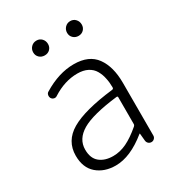

<svg xmlns="http://www.w3.org/2000/svg" viewBox="-181 -861 909 987"><g transform="rotate(-30 273.5 -367.5)"><path d="M217.8 12.7Q150.4 12.7 106.9 -24.9Q63.5 -62.5 63.5 -133.8Q63.5 -220.7 142.1 -267.1Q220.7 -313.5 395.5 -334Q403.3 -335 403.3 -343.8Q403.3 -374 397.5 -399.4Q392.6 -424.8 379.4 -447.8Q366.2 -470.7 341.3 -483.4Q316.4 -496.1 281.2 -496.1Q206.1 -496.1 132.8 -449.2Q125 -443.4 115.2 -445.3Q105.5 -447.3 99.6 -456.1Q94.7 -464.8 96.7 -475.1Q98.6 -485.4 107.4 -490.2Q200.2 -546.9 289.1 -546.9Q378.9 -546.9 419.9 -490.2Q460.9 -433.6 460.9 -337.9V-24.4Q460.9 -14.6 453.6 -7.3Q446.3 0 436.5 0Q425.8 0 418.5 -6.8Q411.1 -13.7 410.2 -24.4L406.2 -67.4Q406.2 -68.4 405.3 -68.4Q404.3 -68.4 403.3 -67.4Q304.7 12.7 217.8 12.7ZM230.5 -36.1Q271.5 -36.1 311 -55.2Q350.6 -74.2 397.5 -114.3Q403.3 -119.1 403.3 -126V-285.2Q403.3 -292 395.5 -291Q246.1 -273.4 183.6 -236.3Q121.1 -199.2 121.1 -136.7Q121.1 -85 151.4 -60.5Q181.6 -36.1 230.5 -36.1ZM139.6 -703.1Q139.6 -721.7 152.3 -734.9Q165 -748 184.1 -748Q203.1 -748 215.3 -734.9Q227.5 -721.7 227.5 -703.1Q227.5 -684.6 215.3 -672.4Q203.1 -660.2 184.1 -660.2Q165 -660.2 152.3 -672.4Q139.6 -684.6 139.6 -703.1ZM384.8 -660.2Q366.2 -660.2 353.5 -672.4Q340.8 -684.6 340.8 -703.1Q340.8 -721.7 353.5 -734.9Q366.2 -748 384.8 -748Q403.3 -748 415.5 -734.9Q427.7 -721.7 427.7 -703.1Q427.7 -684.6 415.5 -672.4Q403.3 -660.2 384.8 -660.2Z"/></g></svg>

Font: Gen Jyuu Gothic Light
Style: Regular
Weight: 200
Designer: [Source Han Sans]
Ryoko NISHIZUKA  (kana & ideographs); Paul D. Hunt (Latin, Greek & Cyrillic); Wenlong ZHANG  (bopomofo
Version: Version 1.002.20150607